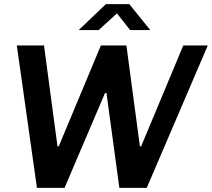

<svg xmlns="http://www.w3.org/2000/svg" viewBox="-20 -905 1021 925"><path d="M158 0 61 -686H192L257 -200H263L466 -686H589L654 -200H660L863 -686H981L687 0H555L493 -457H486L291 0ZM359 -760 490 -885H603L704 -760H607L529 -859H564L455 -760Z"/></svg>

Font: Chivo Medium Medium
Style: Italic
Weight: 500
Italic angle: -8.05°
Version: Version 2.002